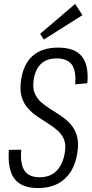

<svg xmlns="http://www.w3.org/2000/svg" viewBox="-20 -949 466 976"><path d="M174 7Q90 7 54 -39.5Q18 -86 25 -187L88 -188Q82 -115 104.5 -81.5Q127 -48 182 -48Q236 -48 268.5 -81.5Q301 -115 310 -177Q316 -216 304.5 -242Q293 -268 271 -287Q249 -306 222.5 -322.5Q196 -339 169.5 -357Q143 -375 121.5 -399Q100 -423 90 -457Q80 -491 87 -541Q99 -624 146.5 -665.5Q194 -707 276 -707Q360 -707 396 -662.5Q432 -618 424 -526L362 -520Q368 -588 345.5 -620Q323 -652 268 -652Q217 -652 188 -624Q159 -596 151 -542Q145 -502 156.5 -475Q168 -448 189.5 -429Q211 -410 238 -393.5Q265 -377 291.5 -359Q318 -341 339 -317.5Q360 -294 370.5 -260Q381 -226 374 -178Q366 -118 340 -77Q314 -36 272.5 -14.5Q231 7 174 7ZM399 -872 203 -748 184 -777 362 -929Z"/></svg>

Font: Pathway Extreme Condensed ExtraLight
Style: Italic
Weight: 250
Width: 3
Italic angle: -8°
Version: Version 1.001;gftools[0.9.26]